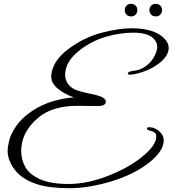

<svg xmlns="http://www.w3.org/2000/svg" viewBox="-20 -870 942 1005"><path d="M794.5 -850Q809 -850 818.5 -841Q828 -832 828 -817.5Q828 -803 819 -793.5Q810 -784 795.5 -784Q781 -784 771.5 -793Q762 -802 762 -816.5Q762 -831 771 -840.5Q780 -850 794.5 -850ZM665.5 -850Q680 -850 689.5 -841Q699 -832 699 -817.5Q699 -803 690 -793.5Q681 -784 666.5 -784Q652 -784 642.5 -793Q633 -802 633 -816.5Q633 -831 642 -840.5Q651 -850 665.5 -850ZM491 -315 384 -316Q252 -316 178 -252Q91 -178 91 -80Q91 -34 112.5 4.5Q134 43 189.5 68Q245 93 339.5 93Q434 93 539 53Q644 13 716 -43Q798 -107 798 -155Q798 -178 774 -183.5Q750 -189 749 -196Q747 -205 764 -204Q781 -203 792 -197Q837 -173 837 -135Q837 -79 759.5 -18Q682 43 564 79Q446 115 343 115Q240 115 176 95Q63 60 28 -34Q20 -58 20 -80Q20 -102 28 -134.5Q36 -167 64 -209Q92 -251 145 -287Q198 -323 258.5 -340.5Q319 -358 367 -360Q316 -378 282 -406.5Q248 -435 248 -469Q248 -472 248 -475Q255 -552 338 -613.5Q421 -675 511.5 -698.5Q602 -722 667 -722Q778 -722 830 -678Q863 -650 863 -619Q863 -577 812 -538Q761 -499 689 -483Q671 -479 660 -479Q649 -479 649 -485Q649 -496 681 -499.5Q713 -503 740.5 -522Q768 -541 784 -568Q803 -601 803 -626Q803 -651 780 -672Q748 -699 678.5 -699Q609 -699 534.5 -677.5Q460 -656 397 -607Q321 -548 321 -478Q321 -450 338.5 -427.5Q356 -405 389.5 -395Q423 -385 458 -378Q534 -364 534 -338Q534 -315 491 -315Z"/></svg>

Font: Great Vibes
Style: Regular
Weight: 400
Designer: Robert E. Leuschke
Foundry: Robert E. Leuschke
Version: Version 1.001